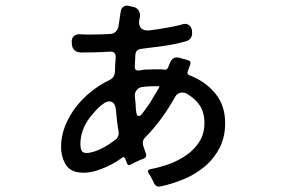

<svg xmlns="http://www.w3.org/2000/svg" viewBox="-20 -620 1040 695"><path d="M537 42Q535 37 533 33.5Q531 30 529 26Q527 21 524.5 17Q522 13 519 9Q510 -5 526 -8Q559 -14 593 -26.5Q627 -39 655.5 -59Q684 -79 702 -107.5Q720 -136 720 -175Q720 -213 703 -238.5Q686 -264 654 -282Q647 -285 640 -285Q622 -285 613 -268Q591 -228 563.5 -190.5Q536 -153 504 -121Q499 -116 497.5 -108.5Q496 -101 498 -94L508 -64Q513 -50 498 -45Q489 -42 477 -36Q469 -33 463 -29.5Q457 -26 452 -24Q444 -19 440 -28L433 -46Q429 -55 422 -49Q383 -21 343 -7Q301 9 265 4Q230 -1 215.5 -28.5Q201 -56 201 -87Q201 -127 215.5 -163.5Q230 -200 254 -231.5Q278 -263 310 -288.5Q342 -314 376 -330Q396 -340 396 -361L397 -388L399 -412Q399 -435 377 -433Q345 -431 319 -430.5Q293 -430 271 -430Q243 -432 240 -460V-465Q238 -480 246.5 -488.5Q255 -497 270 -496Q279 -495 289.5 -495Q300 -495 311 -495Q327 -495 343.5 -495.5Q360 -496 377 -497Q390 -497 398.5 -505Q407 -513 409 -525L417 -579Q419 -590 426.5 -595.5Q434 -601 445 -599L458 -596Q474 -594 481.5 -582.5Q489 -571 486 -555Q485 -553 485 -551.5Q485 -550 484 -548Q481 -528 491 -518Q501 -508 521 -510Q538 -512 553.5 -514.5Q569 -517 586 -520Q601 -523 614.5 -525.5Q628 -528 640 -532Q654 -536 663.5 -529.5Q673 -523 675 -509V-506Q677 -492 670.5 -482.5Q664 -473 651 -470Q612 -459 571 -453.5Q530 -448 490 -443Q472 -441 470 -422L468 -380Q466 -363 485 -365L503 -368L539 -369H563L574 -368Q585 -366 589 -377L595 -392Q605 -417 629 -411L661 -402Q672 -399 669 -387L660 -363Q655 -351 667 -347Q724 -325 759.5 -281.5Q795 -238 795 -175Q795 -124 775 -85Q755 -46 722 -18Q689 10 646.5 28Q604 46 560 55Q544 58 537 42ZM495 -209Q501 -217 507 -225.5Q513 -234 520 -243Q538 -272 556 -303Q558 -306 554 -308H539Q517 -308 494 -305Q482 -303 474.5 -293.5Q467 -284 468 -272Q469 -264 469.5 -257Q470 -250 471 -243Q471 -235 471.5 -228.5Q472 -222 473 -215Q475 -200 482 -200Q488 -200 495 -209ZM323 -72Q357 -83 396 -113Q404 -118 407.5 -127Q411 -136 409 -145Q403 -179 400 -218Q398 -253 375 -253Q367 -253 357 -246.5Q347 -240 337.5 -231Q328 -222 320 -212.5Q312 -203 307 -197Q271 -151 271 -98Q271 -70 286 -67Q299 -64 323 -72Z"/></svg>

Font: Higure Gothic Medium
Style: Regular
Weight: 500
Designer: Yoshimichi Ohira
Foundry: Positype
Version: Version 1.000